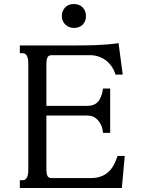

<svg xmlns="http://www.w3.org/2000/svg" viewBox="-20 -944 721 964"><path d="M420.9 -412.6Q435.5 -412.6 448.2 -417.2Q460.9 -421.9 470.7 -432.1Q480.5 -442.4 487.3 -459Q494.1 -475.6 497.1 -499.5H533.2V-276.9H497.1Q495.6 -297.4 488.8 -313.5Q481.9 -329.6 471.7 -340.8Q461.4 -352.1 448.5 -357.9Q435.5 -363.8 420.9 -363.8H212.9V-91.3Q212.9 -73.7 217.8 -61.8Q222.7 -49.8 240.2 -49.8H433.1Q464.4 -49.8 486.8 -58.1Q509.3 -66.4 525.1 -81.3Q541 -96.2 551.8 -116.7Q562.5 -137.2 570.3 -161.1H606.4L591.8 0H79.6V-39.1H94.2Q103 -39.1 108.4 -43.9Q113.8 -48.8 116.9 -56.4Q120.1 -64 121.1 -73.2Q122.1 -82.5 122.1 -91.3V-624.5Q122.1 -633.3 121.1 -642.6Q120.1 -651.9 116.9 -659.4Q113.8 -667 108.4 -671.9Q103 -676.8 94.2 -676.8H79.6V-715.8H357.4Q377.9 -715.8 405.8 -716.1Q433.6 -716.3 463.6 -717.5Q493.7 -718.8 522.9 -721.2Q552.2 -723.6 575.2 -727.5L596.2 -569.3H560.1Q552.2 -594.2 539.1 -612.5Q525.9 -630.9 509 -642.8Q492.2 -654.8 472.4 -660.9Q452.6 -667 431.6 -667H240.2Q222.7 -667 217.8 -654.5Q212.9 -642.1 212.9 -624.5V-412.6ZM411.6 -863.3Q411.6 -836.4 394.8 -820.1Q377.9 -803.7 351.1 -803.7Q338.4 -803.7 327.4 -808.1Q316.4 -812.5 308.3 -820.3Q300.3 -828.1 295.4 -839.1Q290.5 -850.1 290.5 -863.3Q290.5 -890.1 307.4 -907Q324.2 -923.8 351.1 -923.8Q377.9 -923.8 394.8 -907Q411.6 -890.1 411.6 -863.3Z"/></svg>

Font: Arian AMU Serif
Style: Regular
Weight: 400
Designer: Ruben Hakobyan (Tarumian)
Foundry: Ruben Hakobyan (Tarumian)
Version: Version 1.002